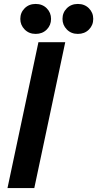

<svg xmlns="http://www.w3.org/2000/svg" viewBox="-20 -954 493 974"><path d="M375 -782Q341 -782 319 -804.5Q297 -827 297 -858Q297 -890 319 -912Q341 -934 375 -934Q409 -934 431 -912Q453 -890 453 -858Q453 -826 431 -804Q409 -782 375 -782ZM161 -782Q127 -782 105 -804.5Q83 -827 83 -858Q83 -890 105 -912Q127 -934 161 -934Q195 -934 217 -912Q239 -890 239 -858Q239 -826 217 -804Q195 -782 161 -782ZM18 0 175 -740H311L154 0Z"/></svg>

Font: Be Vietnam Pro SemiBold
Style: Italic
Weight: 600
Italic angle: -12°
Designer: Lam Bao, Tony Le, Vietanh Nguyen
Foundry: Yellow Type Foundry
Version: Version 1.002; ttfautohint (v1.8.3)